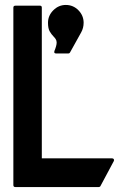

<svg xmlns="http://www.w3.org/2000/svg" viewBox="-20 -756 518 776"><path d="M433 -116Q438 -116 440 -112.5Q442 -109 440 -105L386 -4Q384 0 379 0H42Q34 0 34 -8V-725Q34 -733 42 -733H142Q149 -733 149 -725V-116ZM206 -540Q197 -540 200 -550Q209 -572 209 -584Q209 -592 205 -598Q201 -604 196 -609Q188 -617 181 -629Q174 -641 174 -664Q174 -693 195.5 -714.5Q217 -736 246 -736Q276 -736 297 -714.5Q318 -693 318 -664Q318 -643 308 -625L263 -544Q261 -540 257 -540Z"/></svg>

Font: RonaldsonGothic
Style: Regular
Weight: 400
Designer: Mr. Robertson for MacKellar, Smiths & Jordan Co. Philadelphia
Foundry: CAT-Fonts Peter Wiegel
Version: Version 1.000